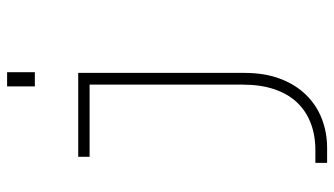

<svg xmlns="http://www.w3.org/2000/svg" viewBox="-220 -520 940 540"><g transform="rotate(-90 250.0 -250.0)"><path d="M62 200V167H97Q139.5 167 173.5 154Q207.5 141 231.8 115.5Q256 90 269 51.5Q282 13 282 -38V-468H79V-500H315V-33Q315 24.5 298.5 68Q282 111.5 253 141Q224 170.5 185.8 185.2Q147.5 200 104 200ZM277 -700H317V-622H277Z"/></g></svg>

Font: Trispace Thin Thin
Style: Regular
Weight: 250
Version: Version 1.210